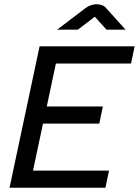

<svg xmlns="http://www.w3.org/2000/svg" viewBox="-20 -887 656 907"><path d="M25 0 167 -668H616L599 -587H244L201 -384H466L449 -303H183L136 -81H495L478 0ZM250 -747 383 -848Q396 -858 410 -862.5Q424 -867 437 -867Q450 -867 462 -862.5Q474 -858 482 -848L573 -747H483L428 -808L348 -747Z"/></svg>

Font: Atkinson Hyperlegible Next
Style: Italic
Weight: 400
Italic angle: -12°
Designer: Elliott Scott, Megan Eiswerth, Linus Boman, Theodore Petrosky, Letters from Sweden
Foundry: Applied Design Works, Letters from Sweden
Version: Version 2.001